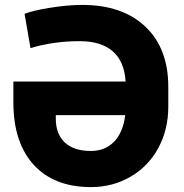

<svg xmlns="http://www.w3.org/2000/svg" viewBox="-20 -741 738 771"><path d="M345.2 10.3Q197.3 10.3 115.5 -79.1Q33.7 -168.5 33.7 -330.6V-413.6H484.4Q479.5 -494.1 432.9 -534.9Q386.2 -575.7 299.8 -575.7Q195.3 -575.7 102.5 -547.9L78.6 -685.5Q108.4 -697.8 179.2 -709.5Q250 -721.2 311 -721.2Q471.7 -721.2 563.7 -634Q655.8 -546.9 655.8 -392.1V-312.5Q655.8 -221.2 616 -147.2Q576.2 -73.2 504.4 -31.5Q432.6 10.3 345.2 10.3ZM345.2 -134.8Q401.9 -134.8 438 -171.9Q474.1 -209 482.9 -278.8H204.1V-263.7Q204.1 -203.1 240.2 -168.9Q276.4 -134.8 345.2 -134.8Z"/></svg>

Font: Sadagaat-English
Style: Regular
Weight: 900
Designer: Ahmed alsheikh
Foundry: Ahmed alsheikh Design
Version: Version 2.137;January 17, 2018;FontCreator 11.0.0.2408 64-bi